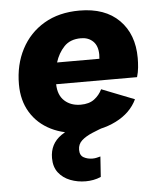

<svg xmlns="http://www.w3.org/2000/svg" viewBox="-52 -555 686 818"><g transform="rotate(-5 291.0 -145.5)"><path d="M282 9Q208 9 152 -19Q96 -47 65 -98Q34 -149 34 -218Q34 -302 68.5 -368Q103 -434 166.5 -471.5Q230 -509 318 -509Q427 -509 487.5 -448.5Q548 -388 548 -286Q548 -267 546 -246Q544 -225 538 -205H192Q193 -158 220 -133.5Q247 -109 289 -109Q325 -109 347 -125.5Q369 -142 381 -167L521 -112Q494 -55 430 -23Q366 9 282 9ZM314 -391Q268 -391 242 -363.5Q216 -336 204 -297H385Q386 -304 386 -314Q386 -352 366 -371.5Q346 -391 314 -391ZM282 218Q247 218 216 206Q185 194 166 169.5Q147 145 147 107Q147 46 196 12Q245 -22 331 -35L390 -9Q356 3 327.5 15Q299 27 282 42.5Q265 58 265 82Q265 106 281.5 115Q298 124 319 124Q329 124 337 122Q345 120 353 118L347 205Q331 212 314.5 215Q298 218 282 218Z"/></g></svg>

Font: Work Sans
Style: Bold Italic
Weight: 700
Italic angle: -13°
Designer: Wei Huang
Foundry: Wei Huang
Version: Version 2.010; ttfautohint (v1.8.3)